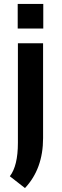

<svg xmlns="http://www.w3.org/2000/svg" viewBox="-20 -720 316 976"><path d="M30 176Q71 123 71 6V-500H199V-18Q199 138 107 236ZM200 -575H70V-700H200Z"/></svg>

Font: Gudea
Style: Bold
Weight: 700
Designer: Agustina Mingote
Foundry: Agustina Mingote
Version: Version 1.002